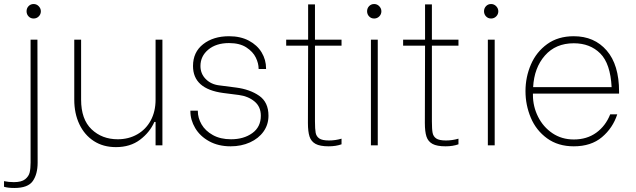

<svg xmlns="http://www.w3.org/2000/svg" viewBox="-53 -722 3158 954"><path d="M79 -666Q79 -681 89 -691.5Q99 -702 114 -702Q129 -702 139.5 -691Q150 -680 150 -666Q150 -651 139.5 -640.5Q129 -630 114 -630Q99 -630 89 -640.5Q79 -651 79 -666ZM-33 206V178Q-11 183 16 183Q54 183 72 168.5Q90 154 94.5 134.5Q99 115 99 86V-525H133L134 86Q134 143 110 177.5Q86 212 19 212Q-14 212 -33 206Z M754 0H720V-116H714Q691 -64 642.5 -27.5Q594 9 523 9Q460 9 413.5 -21Q367 -51 341.5 -104.5Q316 -158 316 -227V-525H350V-227Q350 -129 402 -79.5Q454 -30 532 -30Q586 -30 629 -54.5Q672 -79 696 -123.5Q720 -168 720 -227V-525H754Z M893 -169V-172H930V-170Q930 -136 948.5 -104Q967 -72 1004.5 -51Q1042 -30 1095 -30Q1158 -30 1200.5 -60.5Q1243 -91 1243 -147Q1243 -192 1211.5 -218Q1180 -244 1134 -250L1056 -260Q906 -280 906 -394Q906 -463 956.5 -502.5Q1007 -542 1085 -542Q1142 -542 1183.5 -520Q1225 -498 1247 -461.5Q1269 -425 1269 -382V-379H1232V-381Q1232 -407 1218 -436Q1204 -465 1171 -486.5Q1138 -508 1085 -508Q1021 -508 982 -475.5Q943 -443 943 -394Q943 -356 969 -329.5Q995 -303 1035 -298L1120 -287Q1189 -278 1235 -246Q1281 -214 1281 -147Q1281 -103 1256.5 -68.5Q1232 -34 1189 -14.5Q1146 5 1093 5Q1032 5 986.5 -20Q941 -45 917 -85.5Q893 -126 893 -169Z M1512 -495V-119Q1512 -80 1515.5 -62Q1519 -44 1533.5 -34Q1548 -24 1582 -24Q1613 -24 1644 -33V-5Q1616 5 1580 5Q1537 5 1515 -7Q1493 -19 1485 -43.5Q1477 -68 1477 -111L1478 -495H1369V-525H1478V-700H1512V-525H1644V-495Z M1790 -525H1824V0H1790ZM1771 -666Q1771 -681 1781 -691.5Q1791 -702 1806 -702Q1821 -702 1831.5 -691Q1842 -680 1842 -666Q1842 -651 1831.5 -640.5Q1821 -630 1806 -630Q1791 -630 1781 -640.5Q1771 -651 1771 -666Z M2093 -495V-119Q2093 -80 2096.5 -62Q2100 -44 2114.5 -34Q2129 -24 2163 -24Q2194 -24 2225 -33V-5Q2197 5 2161 5Q2118 5 2096 -7Q2074 -19 2066 -43.5Q2058 -68 2058 -111L2059 -495H1950V-525H2059V-700H2093V-525H2225V-495Z M2371 -525H2405V0H2371ZM2352 -666Q2352 -681 2362 -691.5Q2372 -702 2387 -702Q2402 -702 2412.5 -691Q2423 -680 2423 -666Q2423 -651 2412.5 -640.5Q2402 -630 2387 -630Q2372 -630 2362 -640.5Q2352 -651 2352 -666Z M2558 -269Q2558 -339 2585 -401.5Q2612 -464 2666 -503Q2720 -542 2798 -542Q2900 -542 2961.5 -471Q3023 -400 3023 -267V-257H2595V-250Q2595 -193 2620.5 -142Q2646 -91 2692 -60Q2738 -29 2798 -29Q2863 -29 2909.5 -62.5Q2956 -96 2979 -154H3014Q2992 -86 2938 -40.5Q2884 5 2798 5Q2720 5 2665.5 -34.5Q2611 -74 2584.5 -137Q2558 -200 2558 -269ZM2986 -289Q2980 -406 2929.5 -456.5Q2879 -507 2798 -507Q2708 -507 2654.5 -446Q2601 -385 2596 -289Z"/></svg>

Font: Be Vietnam Thin
Style: Regular
Weight: 100
Designer: Gabriel Lam
Foundry: TypeRant
Version: Version 4.000